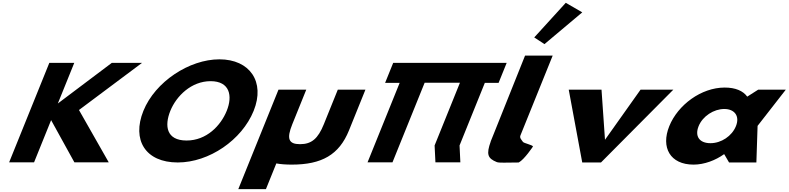

<svg xmlns="http://www.w3.org/2000/svg" viewBox="-20 -1145 5557 1353"><path d="M746.4 -0.9 536.5 -369.8 981.1 -702.1H768L387.6 -415.7L503.4 -702.1H327.6L44.3 -0.9H220L340.2 -298.4L504.3 -0.9Z M990.5 -363.9C907.8 -159.1 1004.4 -0.1 1232.5 -0.1C1454.1 -0.1 1684.8 -159.1 1767.5 -363.9C1850.3 -568.8 1740.3 -726.9 1526.1 -726.9C1313.9 -726.9 1073.3 -568.8 990.5 -363.9ZM1180.3 -363.9C1222.6 -468.5 1328.4 -573 1464 -573C1600.5 -573 1620 -468.5 1577.7 -363.9C1535.5 -259.4 1435.3 -154.8 1295 -154.8C1151 -154.8 1138.1 -259.4 1180.3 -363.9Z M2138.2 -513H1942.4L1659.2 188H1853.9L1927.2 6.6C1957.8 12.3 1994 15 2036 15C2247.2 15 2369.7 -54 2439.2 -226L2555.1 -513H2360.4L2261.8 -269C2221 -168 2175.6 -129 2094.2 -129C2012.8 -129 1998.8 -168 2039.6 -269Z M2972.4 -561.9H3221.1L3042.6 -120L3048.4 -0.9H3224.1L3218.4 -120L3396.5 -561H3493.5L3550.5 -702H3453.5L3453.6 -702.1H3277.8H3029.1H2853.3L2853.2 -702H2750.8L2693.8 -561H2796.3L2570 -0.9H2745.7Z M3744.7 -881.2 3816.8 -834.1 4083.1 -1058 3966.9 -1125.2ZM3679.9 -753H3874.6L3647.6 -191C3640.5 -173 3653.5 -161.8 3665.2 -145C3671.5 -135.7 3731.4 -124 3736 -113C3736 -113 3675.6 -21.3 3635.4 0C3542.9 0 3498.3 4.3 3480.3 -3C3416.4 -28.9 3405.5 -57.6 3438.2 -148L3437.7 -148L3445.2 -166.5C3449.1 -176.7 3453.5 -187.5 3458.3 -199L3458.7 -200Z M4218.8 -513H3987.8L4083 0H4215L4724.8 -513H4493.8L4243.3 -160Z M4696.3 -256C4635.7 -106 4702.3 15 4867.3 15C4944.3 15 5022.9 -16 5081.6 -58H5083.8L5117.6 0H5310.1L5318.6 -258L5517.4 -513H5322.7L5245.7 -464C5216 -505 5162.6 -528 5086.7 -528C4921.7 -528 4756.9 -406 4696.3 -256ZM4903.1 -256C4931.8 -327 5010.3 -377 5084 -377C5156.6 -377 5194.7 -327 5166 -256C5137.7 -186 5062.5 -136 4986.6 -136C4907.4 -136 4874.8 -186 4903.1 -256Z"/></svg>

Font: Hussar
Style: BdWideOblFour
Weight: 700
Foundry: Cannot Into Space Fonts
Version: Version 2.00